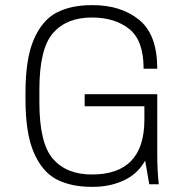

<svg xmlns="http://www.w3.org/2000/svg" viewBox="-20 -716 717 746"><path d="M591 -449H538Q538 -559 482 -603.5Q426 -648 337 -648Q239 -648 186 -587.5Q133 -527 133 -368V-318Q133 -159 186 -98.5Q239 -38 337 -38Q541 -38 541 -251V-303H309V-350H591V-119Q591 -52 597 0H560L544 -92Q515 -40 461 -15Q407 10 341 10H336Q256 10 200 -19Q144 -48 111.5 -123Q79 -198 79 -330V-356Q79 -488 111.5 -563Q144 -638 200 -667Q256 -696 336 -696H341Q450 -696 520.5 -639Q591 -582 591 -449Z"/></svg>

Font: Chivo Thin
Style: Regular
Weight: 100
Designer: Hector Gatti
Foundry: Omnibus-Type
Version: Version 1.007